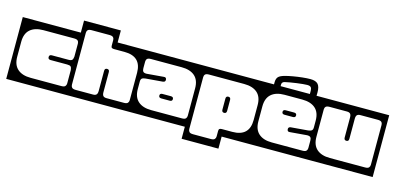

<svg xmlns="http://www.w3.org/2000/svg" viewBox="-88 -1037 3242 1572"><g transform="rotate(15 1533.0 -250.5)"><path d="M-20 -504H512V20H-20ZM269 -243Q269 -263 291 -263H431Q455 -263 462.5 -271.5Q470 -280 472 -300V-411Q472 -425.5 463.5 -434.8Q455 -444 431 -444H171Q99 -444 59.5 -409.5Q20 -375 20 -305V-179Q20 -109.5 59.5 -74.8Q99 -40 171 -40H431Q455 -40 463.5 -49.5Q472 -59 472 -73V-186Q470 -207 462.5 -215Q455 -223 431 -223H291Q269 -223 269 -243Z M784 -504H1042V20H472V-606H784ZM553 -546Q529 -546 520.5 -536.8Q512 -527.5 512 -513V-73Q512 -59 520.5 -49.5Q529 -40 553 -40H700Q719 -40 728 -49.2Q737 -58.5 737 -81V-251Q737 -273 757 -273Q777 -273 777 -251V-81Q777 -58.5 785.8 -49.2Q794.5 -40 814 -40H961Q985 -40 993.5 -49.5Q1002 -59 1002 -73V-305Q1002 -444 858 -444H770Q756.5 -444 750.2 -448.8Q744 -453.5 744 -467V-513Q744 -527.5 735.5 -536.8Q727 -546 703 -546Z M1002 -504H1534V20H1002ZM1494 -305Q1494 -375 1454.5 -409.5Q1415 -444 1343 -444H1083Q1059 -444 1050.5 -434.8Q1042 -425.5 1042 -411V-355Q1042 -337 1049.2 -327.5Q1056.5 -318 1078 -318L1222 -330Q1243.5 -333 1245 -312Q1246.5 -293 1226 -290L1081 -278Q1060 -276 1051 -268.5Q1042 -261 1042 -242V-179Q1042 -109.5 1081.5 -74.8Q1121 -40 1193 -40H1453Q1477 -40 1485.5 -49.5Q1494 -59 1494 -73ZM1341 -173Q1341 -154 1319 -154H1248Q1226 -154 1226 -173Q1226 -192 1248 -192H1319Q1341 -192 1341 -173Z M1494 -504H2064V20H1806V122H1494ZM1575 -444Q1551 -444 1542.5 -434.8Q1534 -425.5 1534 -411V29Q1534 43 1542.5 52.5Q1551 62 1575 62H1725Q1749 62 1757.5 52.5Q1766 43 1766 29V-17Q1766 -30.5 1772.2 -35.2Q1778.5 -40 1792 -40H1880Q2024 -40 2024 -179V-305Q2024 -375 1984.5 -409.5Q1945 -444 1873 -444ZM1795 -195Q1795 -173 1775 -173Q1755 -173 1755 -195V-288Q1755 -310 1775 -310Q1795 -310 1795 -288Z M2470.5 -533Q2470.5 -518.5 2470 -504H2556V20H2024V-504H2109.5Q2109.5 -512.5 2109.5 -521Q2109.5 -552 2123.8 -567.8Q2138 -583.5 2177.5 -594Q2203 -601 2241.2 -607.8Q2279.5 -614.5 2318.8 -618.8Q2358 -623 2386.5 -623Q2432.5 -623 2451.5 -602Q2470.5 -581 2470.5 -533ZM2165.5 -518V-504H2413.5V-531Q2413.5 -550.5 2405.5 -560.2Q2397.5 -570 2373.5 -570Q2361 -570 2337.2 -567.8Q2313.5 -565.5 2285.8 -561.8Q2258 -558 2232.2 -553.5Q2206.5 -549 2189.5 -545Q2165.5 -539.5 2165.5 -518ZM2215 -444Q2143 -444 2103.5 -409.5Q2064 -375 2064 -305V-179Q2064 -109.5 2103.5 -74.8Q2143 -40 2215 -40H2475Q2499 -40 2507.5 -49.5Q2516 -59 2516 -73V-135Q2516 -153 2509 -162.5Q2502 -172 2480 -172L2336 -160Q2314.5 -157 2313 -178Q2311.5 -197 2332 -200L2477 -212Q2498 -214.5 2507 -222Q2516 -229.5 2516 -248V-305Q2516 -375 2476.5 -409.5Q2437 -444 2365 -444ZM2350 -305Q2350 -286 2328 -286H2257Q2235 -286 2235 -305Q2235 -324 2257 -324H2328Q2350 -324 2350 -305Z M2516 -504H3086V20H2516ZM2597 -444Q2573 -444 2564.5 -434.8Q2556 -425.5 2556 -411V-179Q2556 -109.5 2595.5 -74.8Q2635 -40 2707 -40H3005Q3029 -40 3037.5 -49.5Q3046 -59 3046 -73V-411Q3046 -425.5 3037.5 -434.8Q3029 -444 3005 -444H2858Q2838.5 -444 2829.8 -434.8Q2821 -425.5 2821 -403V-233Q2821 -211 2801 -211Q2781 -211 2781 -233V-403Q2781 -425.5 2772 -434.8Q2763 -444 2744 -444Z"/></g></svg>

Font: Honk Rounded
Style: Regular
Weight: 400
Designer: Noopur Datye & Yesha Goshar
Foundry: Ek Type
Version: Version 1.000